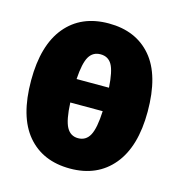

<svg xmlns="http://www.w3.org/2000/svg" viewBox="-90 -630 676 727"><g transform="rotate(15 248.5 -266.5)"><path d="M477 -266Q477 -129 416 -55.5Q355 18 248 18Q141 18 80.5 -53.5Q20 -125 20 -267Q20 -405 80.5 -478Q141 -551 249 -551Q356 -551 416.5 -480Q477 -409 477 -266ZM185 -316H312Q308 -380 293.5 -405Q279 -430 249 -430Q219 -430 204 -404.5Q189 -379 185 -316ZM312 -224H185Q188 -156 203 -128.5Q218 -101 248 -101Q279 -101 294 -129Q309 -157 312 -224Z"/></g></svg>

Font: Fira Sans Extra Condensed ExtraBold
Style: Regular
Weight: 800
Width: 1
Designer: Carrois Corporate & Edenspiekermann AG
Foundry: Carrois Corporate GbR & Edenspiekermann AG
Version: Version 4.203